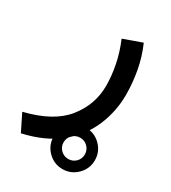

<svg xmlns="http://www.w3.org/2000/svg" viewBox="-149 -335 639 716"><g transform="rotate(30 171.0 23.0)"><path d="M142.6 213.9Q142.6 177.2 168.7 151.1Q194.8 125 231.4 125Q268.1 125 294.2 151.1Q320.3 177.2 320.3 213.9Q320.3 250.5 294.2 276.6Q268.1 302.7 231.4 302.7Q194.8 302.7 168.7 276.6Q142.6 250.5 142.6 213.9ZM185.5 213.9Q185.5 232.9 199 246.1Q212.4 259.3 231.4 259.3Q250.5 259.3 263.7 246.1Q276.9 232.9 276.9 213.9Q276.9 194.8 263.7 181.4Q250.5 168 231.4 168Q212.4 168 199 181.4Q185.5 194.8 185.5 213.9ZM258.8 -257.3Q280.3 -208 289.6 -156.5Q298.8 -105 298.8 -55.2Q298.8 16.1 271.2 81.3Q243.7 146.5 184.6 194.8Q125.5 243.2 30.8 264.6L-4.9 192.4Q113.8 163.6 165.8 98.6Q217.8 33.7 217.8 -47.4Q217.8 -89.8 208.7 -135.7Q199.7 -181.6 179.7 -229Z"/></g></svg>

Font: Vazir FD-UI
Style: Regular-FD-UI
Weight: 400
Designer: Saber Rastikerdar
Foundry: Saber Rastikerdar
Version: Version 30.1.0